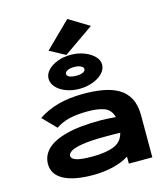

<svg xmlns="http://www.w3.org/2000/svg" viewBox="-136 -1052 1021 1168"><g transform="rotate(-15 375.0 -468.0)"><path d="M307 11Q186 11 121 -23.5Q56 -58 56 -125Q56 -176 94 -215Q132 -254 215.5 -276.5Q299 -299 434 -299Q452 -299 477.5 -297.5Q503 -296 529 -294Q516 -342 476.5 -357Q437 -372 373 -372Q306 -372 258 -361Q210 -350 170 -323L89 -406Q143 -443 213.5 -462.5Q284 -482 376 -482Q440 -482 495.5 -472.5Q551 -463 592.5 -439Q634 -415 657 -372.5Q680 -330 680 -264V0H532V-44Q488 -16 428.5 -2.5Q369 11 307 11ZM199 -139Q199 -119 229 -109Q259 -99 330 -99Q415 -99 466 -119.5Q517 -140 530 -195Q506 -196 481 -196Q456 -196 437 -196Q344 -196 292 -187.5Q240 -179 219.5 -166Q199 -153 199 -139ZM360 -517Q315 -517 277 -531.5Q239 -546 216.5 -570.5Q194 -595 194 -625Q194 -654 216.5 -678Q239 -702 276.5 -716.5Q314 -731 360 -731Q407 -731 445.5 -716Q484 -701 507.5 -677Q531 -653 531 -625Q531 -595 507.5 -570.5Q484 -546 445 -531.5Q406 -517 360 -517ZM362 -599Q387 -599 403.5 -606Q420 -613 420 -626Q420 -638 403.5 -646Q387 -654 362 -654Q336 -654 320 -646Q304 -638 304 -626Q304 -613 320 -606Q336 -599 362 -599ZM336 -737 238 -790 398 -947 526 -869Z"/></g></svg>

Font: Inconsolata ExtraExpanded Black
Style: Regular
Weight: 900
Width: 8
Monospace: yes
Designer: Raph Levien, Cyreal, Brenton Simpson
Foundry: Raph Levien, Cyreal, Google
Version: Version 3.001; ttfautohint (v1.8.2.53-6de2)